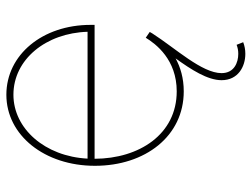

<svg xmlns="http://www.w3.org/2000/svg" viewBox="-115 -479 802 612"><g transform="rotate(-90 286.0 -173.0)"><path d="M300.8 11.7C343.3 11.7 377.9 1 405.8 -14.2C370.1 35.6 336.4 87.4 336.4 132.3C336.4 185.1 379.9 208 420.4 208C434.1 208 445.8 205.6 457.5 201.2L449.2 180.2C440.4 183.6 431.2 185.5 420.4 185.5C392.6 185.5 358.9 172.4 358.9 132.3C358.9 69.3 438.5 -15.1 485.4 -88.4L490.2 -96.7L471.7 -109.4C451.7 -76.7 401.9 -10.7 300.8 -10.7C164.1 -10.7 86.4 -129.9 85.9 -272.5H512.7V-285.2C512.7 -438.5 417.5 -553.7 290 -553.7C160.6 -553.7 63.5 -431.6 63.5 -271.5C63.5 -110.8 158.2 11.7 300.8 11.7ZM86.4 -294.9C93.3 -430.7 182.1 -531.2 290 -531.2C402.8 -531.2 486.8 -427.2 490.7 -294.9Z"/></g></svg>

Font: Raveo Thin
Style: Regular
Weight: 100
Designer: Jakub Foglar, Rasmus Andersson (Inter)
Foundry: Jakubfoglar.com
Version: Version 1.100;Glyphs 3.2.3 (3260)